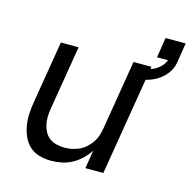

<svg xmlns="http://www.w3.org/2000/svg" viewBox="-100 -761 864 868"><g transform="rotate(15 332.0 -327.0)"><path d="M212 8Q184 8 157.5 0.5Q131 -7 112 -24.5Q93 -42 82 -66.5Q71 -91 66.5 -118Q62 -145 63.5 -173Q65 -201 70 -230L118 -520H201L151 -218Q148 -199 147.5 -180Q147 -161 151 -143.5Q155 -126 163.5 -110.5Q172 -95 186 -84.5Q200 -74 218.5 -69.5Q237 -65 256 -65Q273 -65 290.5 -68.5Q308 -72 324.5 -79.5Q341 -87 355 -99.5Q369 -112 379.5 -127Q390 -142 395.5 -159Q401 -176 404 -193L458 -520H542L456 0H372L386 -86Q372 -64 352.5 -45.5Q333 -27 310 -14.5Q287 -2 262 3Q237 8 212 8ZM488 -447 480 -496Q497 -498 514.5 -501.5Q532 -505 549 -512Q566 -519 580.5 -531.5Q595 -544 603 -560Q604 -562 604.5 -563.5Q605 -565 606 -567V-568H555L570 -662H664L649 -568Q645 -542 628.5 -519Q612 -496 589 -481Q566 -466 540 -458.5Q514 -451 488 -447Z"/></g></svg>

Font: Iosevka SS04 Extended Oblique
Style: Regular
Weight: 400
Width: 7
Italic angle: -9°
Monospace: yes
Designer: Belleve Invis
Foundry: Belleve Invis
Version: Version 19.0.0; ttfautohint (v1.8.4)